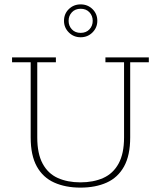

<svg xmlns="http://www.w3.org/2000/svg" viewBox="-20 -845 734 876"><path d="M347 11Q279 11 227.5 -12Q176 -35 148 -85.5Q120 -136 120 -218V-561H35V-583H235V-561H150V-218Q150 -144 174.5 -98.5Q199 -53 243.5 -33Q288 -13 347 -13Q406 -13 451 -33Q496 -53 521 -98.5Q546 -144 546 -218V-561H461V-583H659V-561H574V-218Q574 -136 546 -85.5Q518 -35 467 -12Q416 11 347 11ZM348 -675Q316 -675 294 -697Q272 -719 272 -750Q272 -782 294 -803.5Q316 -825 348 -825Q380 -825 402 -803.5Q424 -782 424 -750Q424 -719 402 -697Q380 -675 348 -675ZM348 -695Q373 -695 388 -711Q403 -727 403 -750Q403 -773 388 -789Q373 -805 348 -805Q323 -805 308 -789Q293 -773 293 -750Q293 -727 308 -711Q323 -695 348 -695Z"/></svg>

Font: Rokkitt SemiBold Thin
Style: Regular
Weight: 250
Version: Version 3.103